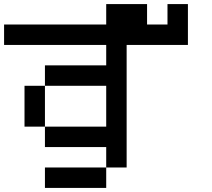

<svg xmlns="http://www.w3.org/2000/svg" viewBox="-20 -920 1040 940"><path d="M0 -700V-800H500V-900H700V-800H800V-900H900V-700H600V-100H500V-200H200V-300H500V-500H200V-600H500V-700ZM200 0V-100H500V0ZM200 -500V-300H100V-500Z"/></svg>

Font: Galmuri9 Regular
Style: Regular
Weight: 400
Designer: Lee Minseo (quiple)
Version: Version 2.399;hotconv 1.1.1;makeotfexe 2.6.0 DEVELOPMENT